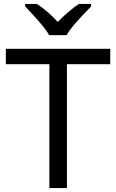

<svg xmlns="http://www.w3.org/2000/svg" viewBox="-20 -964 596 984"><path d="M323 0H233V-635H10V-714H545V-635H323ZM232 -784Q219 -807 197 -833.5Q175 -860 151 -886Q127 -912 109 -931V-944H169Q195 -927 223 -903Q251 -879 276 -852Q303 -879 331 -903Q359 -927 385 -944H447V-931Q428 -912 403.5 -886Q379 -860 356.5 -833.5Q334 -807 322 -784Z"/></svg>

Font: Noto Sans Masaram Gondi
Style: Regular
Weight: 400
Designer: Ek Type & Mukund Gokhale
Foundry: Ek Type
Version: Version 1.004; ttfautohint (v1.8.4.7-5d5b)